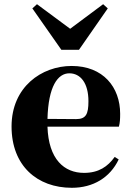

<svg xmlns="http://www.w3.org/2000/svg" viewBox="-20 -877 626 914"><path d="M356 -640 493 -837 471 -857 314 -740 156 -857 134 -837 272 -640ZM206 -311C210 -466 255 -528 310 -528C363 -528 401 -482 401 -395C401 -333 389 -310 342 -310ZM526 -130C493 -84 450 -54 380 -54C286 -54 211 -118 206 -274H546C551 -293 552 -310 552 -335C552 -462 471 -563 321 -563C178 -563 35 -463 35 -275C35 -88 157 17 322 17C424 17 504 -32 545 -118Z"/></svg>

Font: Noto Serif KR Black
Style: Regular
Weight: 900
Version: Version 1.001;PS 1.001;hotconv 16.6.54;makeotf.lib2.5.65590